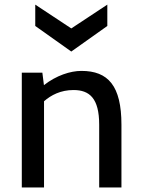

<svg xmlns="http://www.w3.org/2000/svg" viewBox="-20 -823 623 843"><path d="M513.2 0V-275.4C513.2 -446.8 454.6 -511.7 337.4 -511.7C289.1 -511.7 227.1 -491.7 172.9 -449.2L166 -503.9H75.7V0H173.3V-378.4C204.1 -405.3 246.1 -427.7 302.7 -427.7C373 -427.7 415.5 -391.6 415.5 -275.4V0ZM293 -596.7 451.2 -709V-802.7L293 -698.2L134.8 -802.7V-709Z"/></svg>

Font: Inder
Style: Regular
Weight: 400
Designer: Irina Smirnova
Foundry: Irina Smirnova
Version: Version 1.001